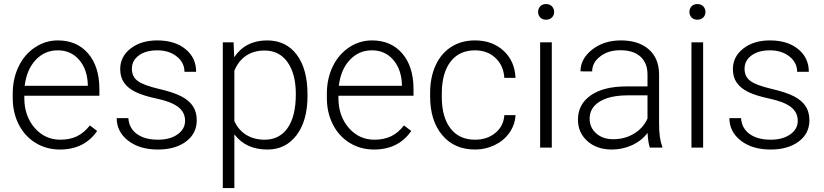

<svg xmlns="http://www.w3.org/2000/svg" viewBox="-20 -741 4139 964"><path d="M280.8 9.8Q213.4 9.8 158.9 -23.4Q104.5 -56.6 74.2 -116Q43.9 -175.3 43.9 -249V-270Q43.9 -346.2 73.5 -407.2Q103 -468.3 155.8 -503.2Q208.5 -538.1 270 -538.1Q366.2 -538.1 422.6 -472.4Q479 -406.7 479 -293V-260.3H102.1V-249Q102.1 -159.2 153.6 -99.4Q205.1 -39.6 283.2 -39.6Q330.1 -39.6 366 -56.6Q401.9 -73.7 431.2 -111.3L467.8 -83.5Q403.3 9.8 280.8 9.8ZM270 -488.3Q204.1 -488.3 158.9 -439.9Q113.8 -391.6 104 -310.1H420.9V-316.4Q418.5 -392.6 377.4 -440.4Q336.4 -488.3 270 -488.3Z M909.2 -134.3Q909.2 -177.7 874.3 -204.1Q839.4 -230.5 769 -245.4Q698.7 -260.3 659.9 -279.5Q621.1 -298.8 602.3 -326.7Q583.5 -354.5 583.5 -394Q583.5 -456.5 635.7 -497.3Q688 -538.1 769.5 -538.1Q857.9 -538.1 911.4 -494.4Q964.8 -450.7 964.8 -380.4H906.2Q906.2 -426.8 867.4 -457.5Q828.6 -488.3 769.5 -488.3Q711.9 -488.3 677 -462.6Q642.1 -437 642.1 -396Q642.1 -356.4 671.1 -334.7Q700.2 -313 777.1 -294.9Q854 -276.9 892.3 -256.3Q930.7 -235.8 949.2 -207Q967.8 -178.2 967.8 -137.2Q967.8 -70.3 913.8 -30.3Q859.9 9.8 772.9 9.8Q680.7 9.8 623.3 -34.9Q565.9 -79.6 565.9 -147.9H624.5Q627.9 -96.7 667.7 -68.1Q707.5 -39.6 772.9 -39.6Q834 -39.6 871.6 -66.4Q909.2 -93.3 909.2 -134.3Z M1523.9 -258.8Q1523.9 -135.3 1469.2 -62.7Q1414.6 9.8 1322.8 9.8Q1214.4 9.8 1156.7 -66.4V203.1H1098.6V-528.3H1152.8L1155.8 -453.6Q1212.9 -538.1 1321.3 -538.1Q1416 -538.1 1470 -466.3Q1523.9 -394.5 1523.9 -267.1ZM1465.3 -269Q1465.3 -370.1 1423.8 -428.7Q1382.3 -487.3 1308.1 -487.3Q1254.4 -487.3 1215.8 -461.4Q1177.2 -435.5 1156.7 -386.2V-132.8Q1177.7 -87.4 1216.8 -63.5Q1255.9 -39.6 1309.1 -39.6Q1382.8 -39.6 1424.1 -98.4Q1465.3 -157.2 1465.3 -269Z M1857.9 9.8Q1790.5 9.8 1736.1 -23.4Q1681.6 -56.6 1651.4 -116Q1621.1 -175.3 1621.1 -249V-270Q1621.1 -346.2 1650.6 -407.2Q1680.2 -468.3 1732.9 -503.2Q1785.6 -538.1 1847.2 -538.1Q1943.4 -538.1 1999.8 -472.4Q2056.2 -406.7 2056.2 -293V-260.3H1679.2V-249Q1679.2 -159.2 1730.7 -99.4Q1782.2 -39.6 1860.4 -39.6Q1907.2 -39.6 1943.1 -56.6Q1979 -73.7 2008.3 -111.3L2044.9 -83.5Q1980.5 9.8 1857.9 9.8ZM1847.2 -488.3Q1781.2 -488.3 1736.1 -439.9Q1690.9 -391.6 1681.2 -310.1H1998V-316.4Q1995.6 -392.6 1954.6 -440.4Q1913.6 -488.3 1847.2 -488.3Z M2365.2 -39.6Q2426.3 -39.6 2467.5 -74Q2508.8 -108.4 2512.2 -163.1H2568.4Q2565.9 -114.7 2538.1 -75Q2510.3 -35.2 2464.1 -12.7Q2418 9.8 2365.2 9.8Q2261.2 9.8 2200.4 -62.5Q2139.6 -134.8 2139.6 -256.8V-274.4Q2139.6 -352.5 2167 -412.6Q2194.3 -472.7 2245.4 -505.4Q2296.4 -538.1 2364.7 -538.1Q2451.7 -538.1 2508.1 -486.3Q2564.5 -434.6 2568.4 -350.1H2512.2Q2508.3 -412.1 2467.5 -450.2Q2426.8 -488.3 2364.7 -488.3Q2285.6 -488.3 2241.9 -431.2Q2198.2 -374 2198.2 -271V-253.9Q2198.2 -152.8 2241.9 -96.2Q2285.6 -39.6 2365.2 -39.6Z M2750.5 0H2691.9V-528.3H2750.5ZM2681.6 -681.2Q2681.6 -697.8 2692.4 -709.2Q2703.1 -720.7 2721.7 -720.7Q2740.2 -720.7 2751.2 -709.2Q2762.2 -697.8 2762.2 -681.2Q2762.2 -664.6 2751.2 -653.3Q2740.2 -642.1 2721.7 -642.1Q2703.1 -642.1 2692.4 -653.3Q2681.6 -664.6 2681.6 -681.2Z M3242.7 0Q3233.9 -24.9 3231.4 -73.7Q3200.7 -33.7 3153.1 -12Q3105.5 9.8 3052.2 9.8Q2976.1 9.8 2929 -32.7Q2881.8 -75.2 2881.8 -140.1Q2881.8 -217.3 2946 -262.2Q3010.3 -307.1 3125 -307.1H3231V-367.2Q3231 -423.8 3196 -456.3Q3161.1 -488.8 3094.2 -488.8Q3033.2 -488.8 2993.2 -457.5Q2953.1 -426.3 2953.1 -382.3L2894.5 -382.8Q2894.5 -445.8 2953.1 -491.9Q3011.7 -538.1 3097.2 -538.1Q3185.5 -538.1 3236.6 -493.9Q3287.6 -449.7 3289.1 -370.6V-120.6Q3289.1 -43.9 3305.2 -5.9V0ZM3059.1 -42Q3117.7 -42 3163.8 -70.3Q3210 -98.6 3231 -146V-262.2H3126.5Q3039.1 -261.2 2989.7 -230.2Q2940.4 -199.2 2940.4 -145Q2940.4 -100.6 2973.4 -71.3Q3006.3 -42 3059.1 -42Z M3510.3 0H3451.7V-528.3H3510.3ZM3441.4 -681.2Q3441.4 -697.8 3452.1 -709.2Q3462.9 -720.7 3481.4 -720.7Q3500 -720.7 3511 -709.2Q3522 -697.8 3522 -681.2Q3522 -664.6 3511 -653.3Q3500 -642.1 3481.4 -642.1Q3462.9 -642.1 3452.1 -653.3Q3441.4 -664.6 3441.4 -681.2Z M3985.4 -134.3Q3985.4 -177.7 3950.4 -204.1Q3915.5 -230.5 3845.2 -245.4Q3774.9 -260.3 3736.1 -279.5Q3697.3 -298.8 3678.5 -326.7Q3659.7 -354.5 3659.7 -394Q3659.7 -456.5 3711.9 -497.3Q3764.2 -538.1 3845.7 -538.1Q3934.1 -538.1 3987.5 -494.4Q4041 -450.7 4041 -380.4H3982.4Q3982.4 -426.8 3943.6 -457.5Q3904.8 -488.3 3845.7 -488.3Q3788.1 -488.3 3753.2 -462.6Q3718.3 -437 3718.3 -396Q3718.3 -356.4 3747.3 -334.7Q3776.4 -313 3853.3 -294.9Q3930.2 -276.9 3968.5 -256.3Q4006.8 -235.8 4025.4 -207Q4043.9 -178.2 4043.9 -137.2Q4043.9 -70.3 3990 -30.3Q3936 9.8 3849.1 9.8Q3756.8 9.8 3699.5 -34.9Q3642.1 -79.6 3642.1 -147.9H3700.7Q3704.1 -96.7 3743.9 -68.1Q3783.7 -39.6 3849.1 -39.6Q3910.2 -39.6 3947.8 -66.4Q3985.4 -93.3 3985.4 -134.3Z"/></svg>

Font: Vazir Thin FD
Style: Thin-FD
Weight: 100
Designer: Saber Rastikerdar
Foundry: Saber Rastikerdar
Version: Version 30.0.0